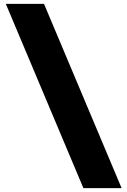

<svg xmlns="http://www.w3.org/2000/svg" viewBox="-20 -760 657 990"><path d="M207 -740 607 210H410L10 -740Z"/></svg>

Font: Georama ExtraExtended ExtraBold
Style: Regular
Weight: 800
Width: 8
Designer: Jean-Baptiste Levee
Foundry: Production Type
Version: Version 1.000